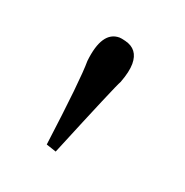

<svg xmlns="http://www.w3.org/2000/svg" viewBox="-56 -729 309 320"><g transform="rotate(20 98.0 -568.5)"><path d="M118 -674Q142 -668 142 -642Q142 -628 134 -607Q129 -599 72 -461L54 -467Q70 -588 70 -621Q76 -676 107 -676Q110 -676 118 -674Z"/></g></svg>

Font: GFS Baskerville
Style: Regular
Weight: 400
Designer: George Matthiopoulos
Foundry: George Matthiopoulos
Version: Version 1.0